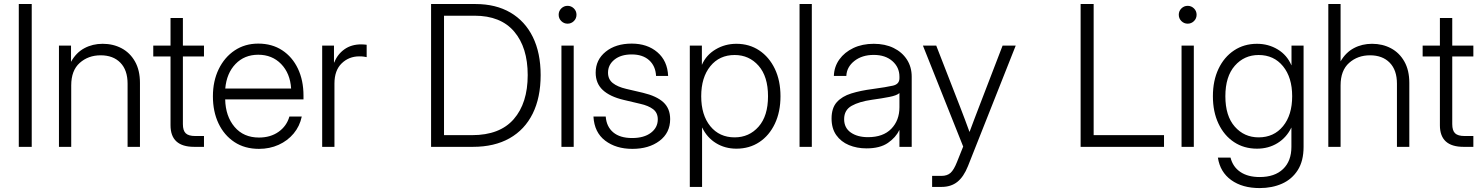

<svg xmlns="http://www.w3.org/2000/svg" viewBox="-20 -748 7546 978"><path d="M141.6 -727.5V0H75.7V-727.5Z M342.8 -313V0H280.3V-515.6H341.8V-433.1Q367.7 -480 409.7 -502.4Q451.7 -524.9 502.9 -524.9Q556.6 -524.9 599.6 -502Q642.6 -479 667.7 -434.6Q692.9 -390.1 692.9 -325.7V0H629.9V-321.8Q629.9 -391.1 593 -428.7Q556.2 -466.3 492.7 -466.3Q429.7 -466.3 386.2 -427.7Q342.8 -389.2 342.8 -313Z M1019 -515.6V-460.4H911.6V-115.7Q911.6 -83 926 -69.1Q940.4 -55.2 974.1 -55.2H1019V0H969.2Q848.6 0 848.6 -109.9V-460.4H760.7V-515.6H848.6V-656.2H911.6V-515.6Z M1299.3 10.3Q1226.6 10.3 1174.1 -24.4Q1121.6 -59.1 1093 -119.4Q1064.5 -179.7 1064.5 -257.3Q1064.5 -335 1094 -395.8Q1123.5 -456.5 1175.5 -491.2Q1227.5 -525.9 1295.4 -525.9Q1365.7 -525.9 1417.5 -491.9Q1469.2 -458 1497.6 -398.2Q1525.9 -338.4 1525.9 -261.2V-241.7H1127Q1128.9 -155.8 1174.8 -101.6Q1220.7 -47.4 1299.3 -47.4Q1357.9 -47.4 1399.2 -76.7Q1440.4 -106 1454.1 -154.3H1517.1Q1506.8 -105 1475.8 -67.9Q1444.8 -30.8 1399.2 -10.3Q1353.5 10.3 1299.3 10.3ZM1127.4 -296.9H1462.9Q1458 -374.5 1412.1 -421.9Q1366.2 -469.2 1295.4 -469.2Q1225.1 -469.2 1179.7 -422.1Q1134.3 -375 1127.4 -296.9Z M1621.1 0V-515.6H1681.2V-429.7H1682.6Q1698.7 -471.2 1734.1 -496.6Q1769.5 -522 1820.3 -522Q1829.6 -522 1836.2 -521.2Q1842.8 -520.5 1847.7 -520V-457Q1843.3 -458 1833.5 -459.5Q1823.7 -460.9 1810.1 -460.9Q1757.3 -460.9 1720.5 -425.3Q1683.6 -389.6 1683.6 -322.3V0Z M2388.7 0H2175.8V-727.5H2401.4Q2505.4 -727.5 2579.8 -684.1Q2654.3 -640.6 2694.1 -559.6Q2733.9 -478.5 2733.9 -365.7Q2733.9 -251 2693.4 -169.2Q2652.8 -87.4 2575.7 -43.7Q2498.5 0 2388.7 0ZM2241.7 -59.6H2384.8Q2525.9 -59.6 2596.9 -141.1Q2668 -222.7 2668 -365.7Q2668 -506.3 2599.1 -587.2Q2530.3 -668 2397.5 -668H2241.7Z M2839.8 0V-515.6H2902.3V0ZM2871.1 -627.4Q2852.5 -627.4 2839.1 -640.6Q2825.7 -653.8 2825.7 -672.9Q2825.7 -691.9 2839.1 -705.1Q2852.5 -718.3 2871.1 -718.3Q2889.6 -718.3 2903.1 -705.1Q2916.5 -691.9 2916.5 -672.9Q2916.5 -653.8 2903.1 -640.6Q2889.6 -627.4 2871.1 -627.4Z M3201.2 10.3Q3117.7 10.3 3062.5 -31.7Q3007.3 -73.7 3002.9 -154.3H3065.4Q3069.3 -102.5 3103.8 -73.7Q3138.2 -44.9 3199.7 -44.9Q3260.3 -44.9 3295.4 -71.5Q3330.6 -98.1 3330.6 -140.1Q3330.6 -173.8 3306.6 -191.9Q3282.7 -210 3241.2 -219.2L3156.2 -239.3Q3086.4 -255.9 3050.3 -289.6Q3014.2 -323.2 3014.2 -377.9Q3014.2 -443.4 3065.2 -484.6Q3116.2 -525.9 3197.8 -525.9Q3277.3 -525.9 3328.6 -481.9Q3379.9 -438 3383.3 -361.3H3321.8Q3319.3 -411.6 3286.6 -441.2Q3253.9 -470.7 3197.8 -470.7Q3142.6 -470.7 3109.9 -444.3Q3077.1 -418 3077.1 -377.9Q3077.1 -344.2 3101.3 -325Q3125.5 -305.7 3169.4 -295.4L3254.9 -275.4Q3324.7 -258.8 3359.1 -227.1Q3393.6 -195.3 3393.6 -141.1Q3393.6 -71.3 3339.4 -30.5Q3285.2 10.3 3201.2 10.3Z M3493.7 204.1V-515.6H3555.2V-418.5H3555.7Q3577.1 -467.8 3625 -496.3Q3672.9 -524.9 3731 -524.9Q3796.9 -524.9 3847.4 -491.2Q3897.9 -457.5 3926.8 -397.5Q3955.6 -337.4 3955.6 -257.8Q3955.6 -178.2 3927 -117.9Q3898.4 -57.6 3847.9 -24.2Q3797.4 9.3 3731 9.3Q3672.9 9.3 3627 -19Q3581.1 -47.4 3557.1 -97.7H3556.2V204.1ZM3722.2 -48.3Q3795.9 -48.3 3844 -102.8Q3892.1 -157.2 3892.1 -257.8Q3892.1 -358.4 3844 -413.1Q3795.9 -467.8 3722.2 -467.8Q3644.5 -467.8 3598.1 -410.6Q3551.8 -353.5 3551.8 -257.8Q3551.8 -162.1 3598.1 -105.2Q3644.5 -48.3 3722.2 -48.3Z M4115.2 -727.5V0H4052.7V-727.5Z M4393.6 7.8Q4344.7 7.8 4304.2 -9Q4263.7 -25.9 4239.7 -59.8Q4215.8 -93.8 4215.8 -144Q4215.8 -197.8 4242.4 -227.5Q4269 -257.3 4316.2 -272Q4363.3 -286.6 4423.8 -294.4Q4495.6 -304.2 4528.6 -311.8Q4561.5 -319.3 4561.5 -349.6V-357.4Q4561.5 -405.3 4525.6 -436.8Q4489.7 -468.3 4430.7 -468.3Q4371.1 -468.3 4332 -437.5Q4293 -406.7 4291 -361.3H4227.5Q4229 -408.2 4255.4 -445.1Q4281.7 -481.9 4326.9 -503.4Q4372.1 -524.9 4430.7 -524.9Q4488.3 -524.9 4531.7 -503.7Q4575.2 -482.4 4599.6 -444.6Q4624 -406.7 4624 -357.4V0H4561.5V-84.5H4560.1Q4543.5 -48.3 4503.2 -20.3Q4462.9 7.8 4393.6 7.8ZM4401.4 -49.3Q4478.5 -49.3 4520 -92Q4561.5 -134.8 4561.5 -201.7V-273.9Q4548.3 -261.7 4510 -254.2Q4471.7 -246.6 4420.9 -239.7Q4356.4 -230.5 4318.1 -209Q4279.8 -187.5 4279.8 -141.1Q4279.8 -96.7 4313.7 -73Q4347.7 -49.3 4401.4 -49.3Z M4728 204.1V147.9H4775.9Q4804.7 147.9 4821.8 132.6Q4838.9 117.2 4854.5 77.6L4886.2 -1.5L4681.2 -515.6H4749L4871.6 -200.7Q4895.5 -139.2 4918.5 -75.7Q4930.2 -106.9 4941.9 -138.2Q4953.6 -169.4 4965.8 -200.7L5086.9 -515.6H5153.8L4910.6 98.1Q4888.7 152.8 4856.4 178.5Q4824.2 204.1 4775.9 204.1Z M5484.4 0V-727.5H5550.8V-59.6H5909.2V0Z M5998.5 0V-515.6H6061V0ZM6029.8 -627.4Q6011.2 -627.4 5997.8 -640.6Q5984.4 -653.8 5984.4 -672.9Q5984.4 -691.9 5997.8 -705.1Q6011.2 -718.3 6029.8 -718.3Q6048.3 -718.3 6061.8 -705.1Q6075.2 -691.9 6075.2 -672.9Q6075.2 -653.8 6061.8 -640.6Q6048.3 -627.4 6029.8 -627.4Z M6396.5 210Q6308.1 210 6251.5 169.2Q6194.8 128.4 6183.6 54.7H6248Q6259.8 102.1 6298.1 127.9Q6336.4 153.8 6396.5 153.8Q6473.1 153.8 6515.6 113Q6558.1 72.3 6558.1 0V-97.7H6557.6Q6533.2 -47.4 6487.3 -19Q6441.4 9.3 6382.8 9.3Q6316.4 9.3 6265.9 -24.2Q6215.3 -57.6 6186.8 -117.9Q6158.2 -178.2 6158.2 -257.8Q6158.2 -337.4 6186.8 -397.5Q6215.3 -457.5 6266.1 -491.2Q6316.9 -524.9 6382.8 -524.9Q6440.9 -524.9 6488.3 -496.3Q6535.6 -467.8 6558.1 -415.5H6558.6V-515.6H6620.1V0Q6620.1 71.8 6590.6 118.4Q6561 165 6510.5 187.5Q6460 210 6396.5 210ZM6391.1 -48.3Q6468.8 -48.3 6515.4 -105.2Q6562 -162.1 6562 -257.8Q6562 -353.5 6515.4 -410.6Q6468.8 -467.8 6391.1 -467.8Q6317.9 -467.8 6269.8 -413.1Q6221.7 -358.4 6221.7 -257.8Q6221.7 -157.2 6269.8 -102.8Q6317.9 -48.3 6391.1 -48.3Z M6808.6 -313V0H6746.1V-727.5H6808.6V-435.5Q6835 -481 6876.5 -502.9Q6918 -524.9 6968.8 -524.9Q7022.5 -524.9 7065.4 -502Q7108.4 -479 7133.5 -434.6Q7158.7 -390.1 7158.7 -325.7V0H7095.7V-321.8Q7095.7 -391.1 7058.8 -428.7Q7022 -466.3 6958.5 -466.3Q6895.5 -466.3 6852.1 -427.7Q6808.6 -389.2 6808.6 -313Z M7484.9 -515.6V-460.4H7377.4V-115.7Q7377.4 -83 7391.8 -69.1Q7406.2 -55.2 7439.9 -55.2H7484.9V0H7435.1Q7314.5 0 7314.5 -109.9V-460.4H7226.6V-515.6H7314.5V-656.2H7377.4V-515.6Z"/></svg>

Font: Inter Display Light
Style: Regular
Weight: 300
Designer: Rasmus Andersson
Foundry: rsms
Version: Version 4.000;git-a52131595